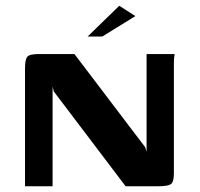

<svg xmlns="http://www.w3.org/2000/svg" viewBox="-20 -648 695 668"><path d="M67 0V-409Q67 -441 75 -450.5Q83 -460 115 -460H239L485 -136L490 -120V-460H588Q587 -458 586 -449Q585 -440 585 -429Q585 -418 585 -410V-45Q585 -14 574 -7Q563 0 531 0H417L167 -330L163 -347V0ZM285 -521 395 -628 451 -592 336 -521Z"/></svg>

Font: Genos SemiBold
Style: Regular
Weight: 600
Designer: Robert E. Leuschke
Foundry: Robert E. Leuschke
Version: Version 1.010